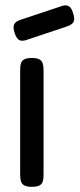

<svg xmlns="http://www.w3.org/2000/svg" viewBox="-20 -692 299 722"><path d="M99.2 10.5Q80.5 10.5 70.9 4.9Q61.2 -0.8 58.5 -10.9Q55.8 -21 55.8 -34.8V-429.8Q55.8 -443.5 58.6 -453.5Q61.5 -463.5 71.1 -468.8Q80.8 -474 100.2 -474Q119.8 -474 128.9 -468.4Q138 -462.8 140.9 -452.6Q143.8 -442.5 143.8 -427.8V-33.8Q143.8 -20 140.9 -9.9Q138 0.2 128.5 5.4Q119 10.5 99.2 10.5ZM75 -540.2Q59.2 -536.5 50.4 -542.5Q41.5 -548.5 35.2 -567.5Q28.2 -588.5 32.9 -599.6Q37.5 -610.8 56.2 -617.2L216.2 -670.5Q231.2 -674.2 240.5 -667.5Q249.8 -660.8 255 -641.8Q262.2 -621.2 257 -610.4Q251.8 -599.5 232.8 -593Z"/></svg>

Font: Fredoka Light
Style: Regular
Weight: 300
Designer: Ben Nathan
Foundry: Milena B. Brandão, Ben Nathan
Version: Version 2.001